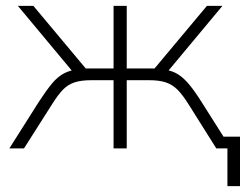

<svg xmlns="http://www.w3.org/2000/svg" viewBox="-20 -507 849 656"><path d="M757 129V0H722V-40H800V129ZM12 0 112 -158Q138 -198 157.5 -221.5Q177 -245 199 -256.5Q221 -268 252 -271L231 -259L41 -487H94L273 -273H368V-487H413V-273H508L687 -487H740L550 -259L529 -271Q560 -268 580.5 -257.5Q601 -247 621.5 -224Q642 -201 669 -158L769 0H719L624 -151Q604 -183 586.5 -200.5Q569 -218 546.5 -225.5Q524 -233 489 -233H413V0H368V-233H293Q257 -233 234.5 -225.5Q212 -218 195 -200.5Q178 -183 158 -151L62 0Z"/></svg>

Font: Nunito Sans 10pt ExtraLight
Style: Regular
Weight: 250
Designer: Vernon Adams
Foundry: Vernon Adams
Version: Version 3.101;gftools[0.9.27]